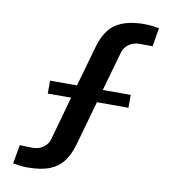

<svg xmlns="http://www.w3.org/2000/svg" viewBox="-89 -887 874 975"><g transform="rotate(10 348.0 -400.0)"><path d="M118 9.5Q98 9.5 78.8 7Q59.5 4.5 43 2L60 -95.5Q73 -95 94.2 -94.2Q115.5 -93.5 126.5 -93.5Q159 -93.5 182 -110.5Q205 -127.5 212 -153L275 -378H154.5V-444.5H293.5L352 -651.5Q376.5 -739 429.8 -774.8Q483 -810.5 578 -810.5Q598 -810.5 617.5 -808Q637 -805.5 653 -802.5L637 -707Q621 -707 604.5 -707.2Q588 -707.5 570.5 -707.5Q537.5 -707.5 514.5 -690.5Q491.5 -673.5 484 -647.5L426.5 -444.5H570.5V-378H408L343.5 -149.5Q328.5 -97 302.8 -61.8Q277 -26.5 232.8 -8.5Q188.5 9.5 118 9.5Z"/></g></svg>

Font: Big Shoulders Text Thin ExtraBold
Style: Regular
Weight: 800
Version: Version 2.002